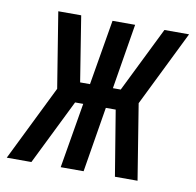

<svg xmlns="http://www.w3.org/2000/svg" viewBox="-96 -586 665 652"><g transform="rotate(10 236.5 -260.0)"><path d="M419 0H341L304 -225H270L233 0H154L192 -225H164L53 0H-32L96 -260L54 -520H133L169 -295H203L241 -520H319L282 -295H309L420 -520H505L377 -260Z"/></g></svg>

Font: Iosevka SS04 Oblique
Style: Regular
Weight: 400
Italic angle: -9°
Monospace: yes
Designer: Belleve Invis
Foundry: Belleve Invis
Version: Version 19.0.0; ttfautohint (v1.8.4)